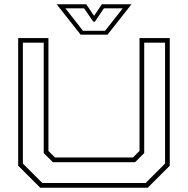

<svg xmlns="http://www.w3.org/2000/svg" viewBox="-20 -878 879 898"><path d="M168 0 65 -103V-700H206.5V-172L237 -141.5H602L632.5 -172V-700H774V-103L671 0ZM178 -22H661L752 -113V-678.5H654.5V-162L612 -119.5H227.5L184.5 -162V-678.5H87V-113ZM357 -716 245 -858H383.5L420 -804L456.5 -858H595L483 -716ZM368 -734H471.5L554 -839H466L424 -777H416L373.5 -839H286Z"/></svg>

Font: Tourney Expanded ExtraLight
Style: Regular
Weight: 200
Width: 7
Designer: Tyler Finck
Foundry: Etcetera Type Co
Version: Version 1.010; ttfautohint (v1.8.3)